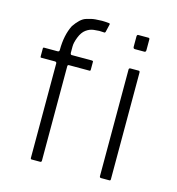

<svg xmlns="http://www.w3.org/2000/svg" viewBox="-101 -756 777 844"><g transform="rotate(15 287.0 -334.5)"><path d="M114 -6V-437Q113 -443 106 -443H43Q40 -443 40 -448V-485Q40 -489 44 -489H106Q114 -489 114 -497Q114 -565 138 -612Q164 -650 188 -658Q212 -666 230.5 -667.5Q249 -669 260 -669Q273 -669 293 -667Q298 -666 296 -660L288 -626Q286 -621 281 -622Q271 -623 260 -623Q253 -623 235 -621Q217 -619 200.5 -607Q184 -595 174 -569.5Q164 -544 164 -527V-497Q165 -489 170 -489H262Q268 -489 268 -485V-448Q268 -443 264 -443H170Q164 -443 164 -436V-7Q164 0 158 0H119Q114 0 114 -6ZM424 -595V-643Q425 -650 430 -650H476Q482 -650 482 -644V-595Q482 -586 475 -586H432Q424 -586 424 -595ZM428 -7V-492Q428 -499 435 -499H473Q478 -499 478 -491V-6Q478 0 473 0H435Q428 0 428 -7Z"/></g></svg>

Font: Vivano Light
Style: Regular
Weight: 300
Designer: Joe Prince, Josias Burgherr
Version: Version 2.064;September 19, 2022;FontCreator 14.0.0.2877 64-